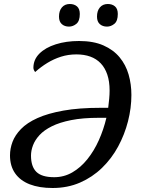

<svg xmlns="http://www.w3.org/2000/svg" viewBox="-20 -930 708 960"><path d="M243 10Q176 10 128.5 -8.5Q81 -27 55.5 -63.5Q30 -100 30 -153Q30 -187 42.5 -220.5Q55 -254 85 -285Q115 -316 167 -339.5Q219 -363 297 -377Q375 -391 485 -391H521Q524 -414 526 -436Q528 -458 528 -477Q528 -523 516.5 -557Q505 -591 483.5 -613.5Q462 -636 431.5 -647Q401 -658 362 -658Q321 -658 285 -646.5Q249 -635 217 -615.5Q185 -596 156 -570Q152 -574 149.5 -580Q147 -586 147 -591Q147 -632 177 -662Q207 -692 259 -708.5Q311 -725 375 -725Q447 -725 497 -703Q547 -681 578 -643.5Q609 -606 623 -557.5Q637 -509 637 -455Q637 -390 620 -323.5Q603 -257 570.5 -197Q538 -137 490 -90.5Q442 -44 380 -17Q318 10 243 10ZM251 -44Q300 -44 341.5 -68Q383 -92 416.5 -133.5Q450 -175 474 -228.5Q498 -282 512 -341H474Q394 -341 336 -329.5Q278 -318 239 -298.5Q200 -279 177.5 -254.5Q155 -230 145 -203.5Q135 -177 135 -152Q135 -97 162 -70.5Q189 -44 251 -44ZM515 -797Q493 -797 479 -809.5Q465 -822 465 -847Q465 -876 479.5 -893Q494 -910 519 -910Q541 -910 555 -898Q569 -886 569 -860Q569 -825 552 -811Q535 -797 515 -797ZM325 -797Q303 -797 289 -809.5Q275 -822 275 -847Q275 -876 289.5 -893Q304 -910 329 -910Q351 -910 365 -898Q379 -886 379 -860Q379 -825 362 -811Q345 -797 325 -797Z"/></svg>

Font: Noto Serif
Style: Italic
Weight: 400
Italic angle: -12°
Designer: Monotype Design Team
Foundry: Monotype Imaging Inc.
Version: Version 2.013